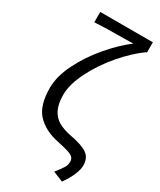

<svg xmlns="http://www.w3.org/2000/svg" viewBox="-246 -874 962 1157"><g transform="rotate(30 235.0 -295.5)"><path d="M383 77.2Q383 59.8 373.2 48.6Q363.4 37.4 336.9 28.6Q310.4 19.8 258.4 9Q163.6 -10.4 108.8 -67.7Q54 -125 54 -248.4Q54 -328.2 99.4 -419.7Q144.8 -511.2 214.8 -593.7Q284.8 -676.2 356.2 -730.2Q319.6 -730 295.6 -729Q160 -728.6 88.4 -724V-795.8H454.4V-724H449.2Q378.6 -673.8 307.5 -590.9Q236.4 -508 190.6 -416.6Q144.8 -325.2 144.8 -252Q144.8 -189.4 164.3 -150.4Q183.8 -111.4 219.4 -91.4Q255 -71.4 308.6 -61.2Q391.6 -45.8 427.3 -20.5Q463 4.8 463 57.2Q463 83.2 447.1 122.2Q431.2 161.2 399.4 205.2L329.2 176.2Q361.8 136 372.4 117.4Q383 98.8 383 77.2Z"/></g></svg>

Font: 寒蝉端黑体 Light
Style: Regular
Weight: 300
Designer: ChillDuanSans {Warren2060}; 
Source Han Sans {Ryoko NISHIZUKA 西塚涼子 (kana, bopomofo & ideographs); Paul D. Hunt (Latin, G
Foundry: ChillType&Adobe
Version: Version 1.300;Glyphs 3.3 (3306)